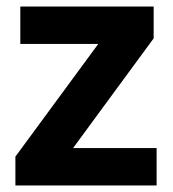

<svg xmlns="http://www.w3.org/2000/svg" viewBox="-20 -566 528 586"><path d="M458 0H27V-88L280 -432H42V-546H449V-449L203 -114H458Z"/></svg>

Font: Noto Sans Ol Chiki
Style: Regular
Weight: 400
Designer: Monotype Design Team, Lewis McGuffie
Foundry: Monotype Imaging Inc.
Version: Version 2.003